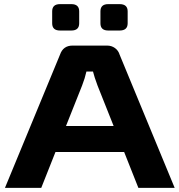

<svg xmlns="http://www.w3.org/2000/svg" viewBox="-20 -911 870 931"><path d="M326 -763H271Q233 -763 233 -798V-856Q233 -891 271 -891H326Q364 -891 364 -856V-798Q364 -763 326 -763ZM560 -763H505Q467 -763 467 -798V-856Q467 -891 505 -891H560Q599 -891 599 -856V-798Q599 -763 560 -763ZM582 -174H249L180 0H4L271 -646Q286 -690 332 -690H499Q521 -690 537.5 -678Q554 -666 560 -646L827 0H651ZM531 -300 453 -496Q437 -539 431 -564H399Q392 -532 378 -496L300 -300Z"/></svg>

Font: Exo 2 Expanded
Style: Bold
Weight: 700
Width: 7
Designer: Natanael Gama
Version: Version 1.001;PS 001.001;hotconv 1.0.70;makeotf.lib2.5.58329